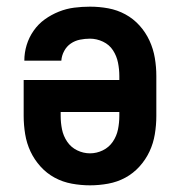

<svg xmlns="http://www.w3.org/2000/svg" viewBox="-20 -548 540 576"><path d="M250 8Q223 8 195.5 3Q168 -2 144 -15Q120 -28 101.5 -48.5Q83 -69 71.5 -93.5Q60 -118 55.5 -145.5Q51 -173 51 -200V-308H338V-320Q338 -340 334 -360Q330 -380 319 -397Q308 -414 289 -423Q270 -432 250 -432Q235 -432 220 -429Q205 -426 192.5 -417.5Q180 -409 172.5 -395Q165 -381 164 -366H53Q53 -390 60 -413Q67 -436 81 -456Q95 -476 114.5 -490Q134 -504 156.5 -513Q179 -522 202.5 -525Q226 -528 250 -528Q278 -528 305 -523Q332 -518 356 -505Q380 -492 398.5 -471.5Q417 -451 428.5 -426Q440 -401 444.5 -374Q449 -347 449 -320V-200Q449 -173 444.5 -145.5Q440 -118 428.5 -93.5Q417 -69 398.5 -48.5Q380 -28 356 -15Q332 -2 304.5 3Q277 8 250 8ZM250 -88Q270 -88 288.5 -97Q307 -106 318.5 -123Q330 -140 334 -160Q338 -180 338 -200V-212H162V-200Q162 -180 166 -160Q170 -140 181.5 -123Q193 -106 211.5 -97Q230 -88 250 -88Z"/></svg>

Font: Iosevka
Style: Bold
Weight: 700
Monospace: yes
Designer: Belleve Invis
Foundry: Belleve Invis
Version: Version 32.5.0; ttfautohint (v1.8.4)